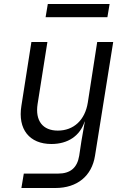

<svg xmlns="http://www.w3.org/2000/svg" viewBox="-20 -760 640 960"><path d="M208 -674H517L528 -740H219ZM87 180H257C366 180 439 120 455 19L546 -550H466L419 -247C405 -159 348 -107 269 -107C194 -107 155 -156 168 -240L217 -550H137L87 -231C68 -114 127 -40 237 -40C320 -40 380 -81 403 -152H404L387 -54L376 19C366 79 332 108 270 108H99Z"/></svg>

Font: JetBrains Mono Light
Style: Italic
Weight: 336
Italic angle: -9°
Monospace: yes
Designer: Philipp Nurullin, Konstantin Bulenkov
Foundry: JetBrains
Version: Version 2.305